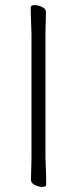

<svg xmlns="http://www.w3.org/2000/svg" viewBox="-20 -726 303 756"><path d="M104 -590Q104 -600 103 -621Q102 -642 101.5 -664Q101 -686 101 -697Q101 -706 117 -706Q130 -706 145.5 -698.5Q161 -691 161 -679Q161 -671 160.5 -654.5Q160 -638 159.5 -620Q159 -602 159 -590V-105Q159 -99 160 -78Q161 -57 161.5 -34Q162 -11 162 1Q162 10 146 10Q133 10 117.5 2.5Q102 -5 102 -17Q102 -25 102.5 -43.5Q103 -62 103.5 -80Q104 -98 104 -105Z"/></svg>

Font: Moon Stars Kai T Light
Style: Regular
Weight: 300
Designer: GuiWonder
Version: Version 1.101